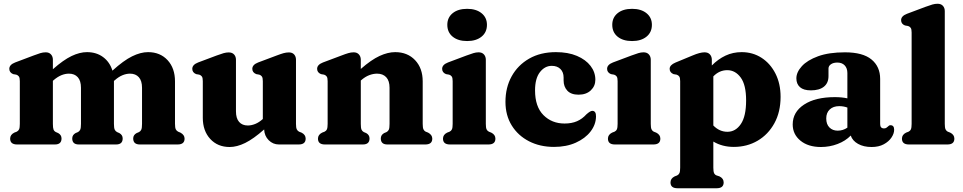

<svg xmlns="http://www.w3.org/2000/svg" viewBox="-20 -769 5124 1022"><path d="M261.5 -451V-400.5Q317.5 -450 361 -470.8Q404.5 -491.5 443 -491.5Q493.5 -491.5 529 -465Q564.5 -438.5 578.5 -393Q638 -447 683.2 -469.2Q728.5 -491.5 768 -491.5Q832.5 -491.5 872 -448.8Q911.5 -406 911.5 -336V-110Q911.5 -89 915.8 -80.5Q920 -72 928.5 -68L940.5 -63Q962.5 -51 962.5 -31Q962.5 0 925.5 0H724.5Q689 0 689 -32Q689 -50.5 707 -60.5L720 -66Q728.5 -70.5 732.2 -79.2Q736 -88 736 -110V-302Q736 -339 719 -358Q702 -377 672 -377Q652.5 -377 631.8 -368.5Q611 -360 590 -341L586.5 -338.5V-336V-110Q586.5 -88 590.5 -79.2Q594.5 -70.5 603 -66L615.5 -60.5Q633 -50.5 633 -32Q633 0 598 0H399.5Q364.5 0 364.5 -32Q364.5 -50.5 382 -60.5L395 -66Q403.5 -70.5 407.2 -79.2Q411 -88 411 -110V-302Q411 -339 394 -358Q377 -377 347 -377Q327.5 -377 307 -368.8Q286.5 -360.5 265 -342L261.5 -338.5V-109.5Q261.5 -88 265 -79.2Q268.5 -70.5 277.5 -66L290 -60.5Q307.5 -50.5 307.5 -32Q307.5 0 272.5 0H71Q34 0 34 -31Q34 -52 56 -63L69 -68Q77.5 -72 81.5 -80.5Q85.5 -89 85.5 -109.5V-337Q85.5 -354.5 80.8 -361.5Q76 -368.5 67 -371.5L50 -374.5Q29.5 -383 29.5 -402.5Q29.5 -424.5 60.5 -436.5L158.5 -473.5Q180.5 -482 194.8 -486.2Q209 -490.5 223.5 -490.5Q241.5 -490.5 251.5 -479.2Q261.5 -468 261.5 -451Z M1059.5 -142V-337Q1059.5 -354.5 1054.8 -361.5Q1050 -368.5 1041 -371.5L1024 -374.5Q1003.5 -383 1003.5 -402.5Q1003.5 -424.5 1034.5 -436.5L1133 -473.5Q1156 -482 1170 -486Q1184 -490 1197.5 -490Q1216 -490 1226 -479Q1236 -468 1236 -451V-176.5Q1236 -139 1252.8 -120Q1269.5 -101 1299 -101Q1318 -101 1338.5 -109.2Q1359 -117.5 1379 -135.5V-337Q1379 -354.5 1374.2 -361.5Q1369.5 -368.5 1360.5 -371.5L1344 -374.5Q1323 -383 1323 -402.5Q1323 -424.5 1354 -436.5L1452.5 -473.5Q1475 -482 1489.2 -486Q1503.5 -490 1518 -490Q1536 -490 1545.8 -479Q1555.5 -468 1555.5 -451V-109.5Q1555.5 -89 1559.8 -80.5Q1564 -72 1572 -68L1585 -63Q1607 -52 1607 -31Q1607 0 1570 0H1464.5Q1433 0 1410.2 -22.8Q1387.5 -45.5 1386 -80Q1329 -29.5 1285 -8Q1241 13.5 1202.5 13.5Q1138.5 13.5 1099 -29.5Q1059.5 -72.5 1059.5 -142Z M1900.5 -451V-402Q1956.5 -451 2000.5 -471.2Q2044.5 -491.5 2083.5 -491.5Q2149 -491.5 2189.5 -448.8Q2230 -406 2230 -336V-110Q2230 -89 2234 -80.5Q2238 -72 2246.5 -68L2259 -63Q2281 -51 2281 -31Q2281 0 2244 0H2042Q2007 0 2007 -32Q2007 -50.5 2024.5 -60.5L2037.5 -66Q2046 -70.5 2049.8 -79.2Q2053.5 -88 2053.5 -110V-302Q2053.5 -339 2035.8 -358Q2018 -377 1987 -377Q1967 -377 1945.2 -368.8Q1923.5 -360.5 1902.5 -342L1900.5 -340.5V-109.5Q1900.5 -88 1904.2 -79.2Q1908 -70.5 1916.5 -66L1929.5 -60.5Q1947 -50.5 1947 -32Q1947 0 1911.5 0H1709.5Q1672.5 0 1672.5 -31Q1672.5 -52 1694.5 -63L1707.5 -68Q1716 -72 1720 -80.5Q1724 -89 1724 -109.5V-337Q1724 -354.5 1719.2 -361.5Q1714.5 -368.5 1705.5 -371.5L1688.5 -374.5Q1668 -383 1668 -402.5Q1668 -424.5 1699 -436.5L1797.5 -473.5Q1819.5 -482 1834 -486.2Q1848.5 -490.5 1862.5 -490.5Q1880.5 -490.5 1890.5 -479.2Q1900.5 -468 1900.5 -451Z M2466.5 -550.5Q2418 -550.5 2389.5 -573.8Q2361 -597 2361 -637Q2361 -675.5 2389.5 -698.8Q2418 -722 2466.5 -722Q2514.5 -722 2543.2 -698.8Q2572 -675.5 2572 -637Q2572 -597 2543.2 -573.8Q2514.5 -550.5 2466.5 -550.5ZM2566 -451V-109.5Q2566 -89 2570 -80.5Q2574 -72 2582.5 -68L2595 -63Q2617 -52 2617 -31Q2617 0 2580 0H2375Q2338 0 2338 -31Q2338 -52 2360 -63L2373 -68Q2381.5 -72 2385.5 -80.5Q2389.5 -89 2389.5 -109.5V-337Q2389.5 -354.5 2384.8 -361.5Q2380 -368.5 2371 -371.5L2354 -374.5Q2333.5 -383 2333.5 -402.5Q2333.5 -424.5 2364.5 -436.5L2463 -473.5Q2486 -482 2500 -486.2Q2514 -490.5 2527.5 -490.5Q2546 -490.5 2556 -479.2Q2566 -468 2566 -451Z M3149 -344.5Q3149 -311 3124.8 -288Q3100.5 -265 3059.5 -265Q3020 -265 3000 -286.2Q2980 -307.5 2980 -341V-356.5Q2980 -385 2963 -401.8Q2946 -418.5 2917 -418.5Q2880 -418.5 2854 -385Q2828 -351.5 2828 -288Q2828 -201 2872.8 -156.2Q2917.5 -111.5 2985 -111.5Q3023.5 -111.5 3051.5 -123.8Q3079.5 -136 3101.5 -160.5Q3123 -179.5 3133 -179Q3153 -178.5 3152.5 -149Q3152 -106 3123.5 -69Q3095 -32 3044.8 -9.5Q2994.5 13 2929 13Q2854.5 13 2796 -17Q2737.5 -47 2704 -101Q2670.5 -155 2670.5 -227Q2670.5 -303 2703.5 -362.8Q2736.5 -422.5 2796.8 -457Q2857 -491.5 2939 -491.5Q3004 -491.5 3051 -471.5Q3098 -451.5 3123.5 -418.2Q3149 -385 3149 -344.5Z M3344.5 -550.5Q3296 -550.5 3267.5 -573.8Q3239 -597 3239 -637Q3239 -675.5 3267.5 -698.8Q3296 -722 3344.5 -722Q3392.5 -722 3421.2 -698.8Q3450 -675.5 3450 -637Q3450 -597 3421.2 -573.8Q3392.5 -550.5 3344.5 -550.5ZM3444 -451V-109.5Q3444 -89 3448 -80.5Q3452 -72 3460.5 -68L3473 -63Q3495 -52 3495 -31Q3495 0 3458 0H3253Q3216 0 3216 -31Q3216 -52 3238 -63L3251 -68Q3259.5 -72 3263.5 -80.5Q3267.5 -89 3267.5 -109.5V-337Q3267.5 -354.5 3262.8 -361.5Q3258 -368.5 3249 -371.5L3232 -374.5Q3211.5 -383 3211.5 -402.5Q3211.5 -424.5 3242.5 -436.5L3341 -473.5Q3364 -482 3378 -486.2Q3392 -490.5 3405.5 -490.5Q3424 -490.5 3434 -479.2Q3444 -468 3444 -451Z M3769 -451V-420.5Q3802.5 -454.5 3842 -473Q3881.5 -491.5 3927.5 -491.5Q3987 -491.5 4033.8 -461.2Q4080.5 -431 4107.8 -377.2Q4135 -323.5 4135 -253.5Q4135 -173 4102 -113Q4069 -53 4012.8 -20Q3956.5 13 3886 13Q3824.5 13 3777 -15.5V123.5Q3777 144 3781 152.5Q3785 161 3793.5 164.5L3810 170Q3832 181 3832 202Q3832 233 3795 233H3586Q3549 233 3549 202Q3549 181 3571 170L3584 165Q3592.5 161 3596.5 152.5Q3600.5 144 3600.5 123.5V-337Q3600.5 -354.5 3595.8 -361.5Q3591 -368.5 3582 -371.5L3565 -374.5Q3544.5 -383 3544.5 -402.5Q3544.5 -423 3575.5 -436L3666 -473.5Q3706 -490.5 3730 -490.5Q3749 -490.5 3759 -479.2Q3769 -468 3769 -451ZM3851 -395.5Q3809 -395.5 3777 -362.5V-101Q3809.5 -67.5 3852 -67.5Q3895.5 -67.5 3923.5 -108.8Q3951.5 -150 3951.5 -234.5Q3951.5 -317 3922.8 -356.2Q3894 -395.5 3851 -395.5Z M4199.5 -106.5Q4199.5 -172.5 4259.8 -212.2Q4320 -252 4424 -252Q4461.5 -252 4490.5 -245.5V-380Q4490.5 -406 4476.2 -421Q4462 -436 4437 -436Q4416 -436 4403 -427Q4390 -418 4390 -404V-363.5Q4390 -327 4365.5 -307.5Q4341 -288 4296 -288Q4257.5 -288 4238.2 -305Q4219 -322 4219 -352Q4219 -384.5 4248 -416.5Q4277 -448.5 4334.5 -469.5Q4392 -490.5 4477.5 -490.5Q4572.5 -490.5 4618.8 -452.5Q4665 -414.5 4665 -349V-108.5Q4665 -85.5 4685.5 -85.5Q4693.5 -85.5 4698 -88.8Q4702.5 -92 4706.5 -95.5Q4709 -98.5 4712.2 -100.5Q4715.5 -102.5 4720 -102.5Q4739.5 -102.5 4739.5 -78.5Q4739.5 -58 4725.2 -36.8Q4711 -15.5 4684.2 -1Q4657.5 13.5 4619.5 13.5Q4577 13.5 4547.2 -3.2Q4517.5 -20 4508.5 -47.5Q4480.5 -18.5 4438.2 -2.5Q4396 13.5 4350 13.5Q4282 13.5 4240.8 -20.2Q4199.5 -54 4199.5 -106.5ZM4378 -138.5Q4378 -107.5 4395 -90.5Q4412 -73.5 4439 -73.5Q4467 -73.5 4490.5 -89.5V-196.5Q4470 -204 4447 -204Q4415.5 -204 4396.8 -186.5Q4378 -169 4378 -138.5Z M5009 -710V-109.5Q5009 -89 5013 -80.5Q5017 -72 5025.5 -68L5038 -63Q5060 -52 5060 -31Q5060 0 5023 0H4818Q4781 0 4781 -31Q4781 -52 4803 -63L4816 -68Q4824.5 -72 4828.5 -80.5Q4832.5 -89 4832.5 -109.5V-596Q4832.5 -613.5 4827.8 -620.5Q4823 -627.5 4814 -630.5L4797 -633.5Q4776.5 -641.5 4776.5 -661.5Q4776.5 -683.5 4807.5 -695.5L4906 -732.5Q4929 -741 4943 -745Q4957 -749 4970.5 -749Q4989 -749 4999 -738Q5009 -727 5009 -710Z"/></svg>

Font: Fraunces 9pt Soft
Style: Bold
Weight: 700
Version: Version 1.000;[b76b70a41]